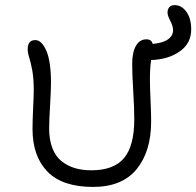

<svg xmlns="http://www.w3.org/2000/svg" viewBox="-20 -778 778 761"><path d="M349.1 -37.1Q227.1 -37.1 168 -97.9Q108.9 -158.7 108.9 -267.1Q108.9 -296.4 111.3 -349.1Q113.8 -401.9 113.8 -418.9Q113.8 -467.8 107.7 -500Q101.6 -532.2 95.7 -550.3Q89.8 -568.4 89.8 -583Q89.8 -619.1 120.1 -619.1Q145 -619.1 163.6 -577.1Q182.1 -535.2 182.1 -448.2Q182.1 -422.9 178.5 -360.6Q174.8 -298.3 174.8 -269Q174.8 -224.1 187.5 -191.2Q200.2 -158.2 223.6 -139.4Q247.1 -120.6 276.4 -111.8Q305.7 -103 341.8 -103Q431.2 -103 471.7 -151.6Q512.2 -200.2 512.2 -305.2Q512.2 -349.6 508.1 -416.7Q503.9 -483.9 503.9 -524.9Q503.9 -570.8 518.8 -596.4Q533.7 -622.1 560.1 -622.1Q581.1 -622.1 585 -604Q625 -607.4 645.5 -621.8Q666 -636.2 666 -658.2Q666 -674.3 655 -695.3Q644 -716.3 644 -728Q644 -741.7 651.4 -749.8Q658.7 -757.8 671.9 -757.8Q699.2 -757.8 718.5 -731.7Q737.8 -705.6 737.8 -661.1Q737.8 -606.4 692.9 -574.5Q647.9 -542.5 579.1 -540Q574.2 -509.8 574.2 -460.9Q574.2 -434.1 576.7 -380.1Q579.1 -326.2 579.1 -297.9Q579.1 -177.7 521.5 -107.4Q463.9 -37.1 349.1 -37.1Z"/></svg>

Font: Shantell Sans Irregular
Style: Regular
Weight: 300
Designer: Stephen Nixon, Anya Danilova, Shantell Martin
Foundry: Arrow Type
Version: Version 1.006;[9816181b4]